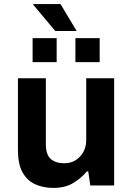

<svg xmlns="http://www.w3.org/2000/svg" viewBox="-20 -910 651 942"><path d="M242 12Q192 12 152.5 -6Q113 -24 90.5 -64.5Q68 -105 68 -173V-526H205V-202Q205 -151 229 -130Q253 -109 296 -109Q327 -109 351 -124Q375 -139 389 -164.5Q403 -190 403 -222V-526H540V0H423L413 -69H406Q380 -37 340 -12.5Q300 12 242 12ZM350 -605V-723H469V-605ZM140 -605V-723H258V-605ZM251 -758 143 -887 144 -890H277L356 -758Z"/></svg>

Font: Archivo VF Beta
Style: Regular
Weight: 400
Designer: Hector Gatti
Foundry: Omnibus-Type
Version: Version 1.002